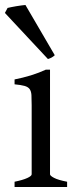

<svg xmlns="http://www.w3.org/2000/svg" viewBox="-24 -747 315 767"><path d="M34.2 0V-21Q67.4 -27.8 85 -35.9Q102.5 -43.9 102.5 -50.8V-327.1Q102.5 -352.1 101.6 -367.4Q100.6 -382.8 94.2 -391.4Q87.9 -399.9 74 -403.8Q60.1 -407.7 34.2 -410.2V-429.7Q49.3 -432.6 66.2 -436.8Q83 -440.9 99.6 -446Q116.2 -451.2 131.3 -457Q146.5 -462.9 159.2 -468.8H175.8V-50.8Q175.8 -44.9 192.1 -36.4Q208.5 -27.8 244.1 -21V0ZM194.8 -526.4Q188.5 -520.5 182.1 -517.1Q175.8 -513.7 167.5 -511.2L-4.4 -695.3L6.3 -715.3Q11.2 -716.8 20.8 -718.5Q30.3 -720.2 40.8 -722.2Q51.3 -724.1 61.5 -725.3Q71.8 -726.6 77.6 -727.1Z"/></svg>

Font: Gentium Plus
Style: Regular
Weight: 400
Designer: J. Victor Gaultney, Annie Olsen, Iska Routamaa
Foundry: SIL International
Version: Version 1.510